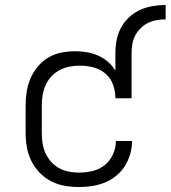

<svg xmlns="http://www.w3.org/2000/svg" viewBox="-20 -744 686 772"><path d="M298 8Q269 8 240 3Q211 -2 185 -15.5Q159 -29 139 -50Q119 -71 106 -97Q93 -123 88 -152Q83 -181 83 -210V-320Q83 -348 87.5 -376Q92 -404 103 -429.5Q114 -455 132.5 -477Q151 -499 175 -513Q199 -527 226.5 -532.5Q254 -538 283 -538Q306 -538 329.5 -534Q353 -530 374.5 -520.5Q396 -511 414 -495.5Q432 -480 444 -460V-530Q444 -557 449 -583Q454 -609 466.5 -632.5Q479 -656 499 -674.5Q519 -693 543 -704Q567 -715 593.5 -719.5Q620 -724 646 -724V-666Q628 -666 610 -663Q592 -660 575.5 -652Q559 -644 545.5 -630.5Q532 -617 523.5 -601Q515 -585 512 -566.5Q509 -548 509 -530V-349H444Q444 -377 434.5 -403.5Q425 -430 404 -448Q383 -466 356 -473Q329 -480 301 -480Q280 -480 259 -476Q238 -472 219.5 -462Q201 -452 186.5 -436.5Q172 -421 163.5 -402Q155 -383 151.5 -362Q148 -341 148 -320V-210Q148 -189 151 -168.5Q154 -148 162.5 -129Q171 -110 185 -94Q199 -78 217.5 -68Q236 -58 256.5 -54Q277 -50 298 -50Q325 -50 352.5 -56.5Q380 -63 401.5 -80.5Q423 -98 434.5 -124Q446 -150 446 -177Q446 -177 446 -177Q446 -177 446 -177H511Q511 -177 511 -177Q511 -177 511 -177Q511 -150 503.5 -124.5Q496 -99 482 -76.5Q468 -54 447 -37Q426 -20 401.5 -10Q377 0 350.5 4Q324 8 298 8Z"/></svg>

Font: Iosevka Curly Light Extended
Style: Regular
Weight: 300
Width: 7
Monospace: yes
Designer: Belleve Invis
Foundry: Belleve Invis
Version: Version 11.1.0; ttfautohint (v1.8.3)